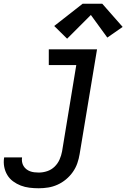

<svg xmlns="http://www.w3.org/2000/svg" viewBox="-76 -794 696 1027"><path d="M131 213Q106 213 81.5 210Q57 207 35 198.5Q13 190 -6 176Q-25 162 -37 142Q-49 122 -53.5 98Q-58 74 -54 49Q-54 49 -54 48.5Q-54 48 -53 48H42Q42 48 42 48Q42 48 42 48Q40 60 42 72Q44 84 50 94Q56 104 65 111Q74 118 84.5 122Q95 126 107 127.5Q119 129 131 129Q154 129 176.5 121.5Q199 114 216 97.5Q233 81 242.5 59.5Q252 38 256 16L332 -446H185V-530H443L350 30Q346 55 337.5 79.5Q329 104 313.5 126Q298 148 277 165.5Q256 183 231.5 194Q207 205 181.5 209Q156 213 131 213ZM283 -587 214 -655 366 -774H471L580 -650L498 -593L410 -714Z"/></svg>

Font: Iosevka Curly Slab MdEx
Style: Italic
Weight: 500
Width: 7
Italic angle: -9°
Monospace: yes
Designer: Belleve Invis
Foundry: Belleve Invis
Version: Version 11.0.0; ttfautohint (v1.8.3)